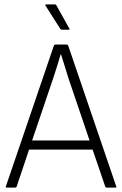

<svg xmlns="http://www.w3.org/2000/svg" viewBox="-20 -859 560 879"><path d="M12 0Q4 0 7 -6L227 -651Q229 -655 234 -655H284Q290 -655 292 -651L512 -6Q515 0 508 0H469Q464 0 462 -4L404 -174H113L56 -4Q53 0 48 0ZM224 -502 127 -216H390L293 -502Q284 -530 276 -557Q268 -584 259 -611H258Q250 -584 241.5 -556.5Q233 -529 224 -502ZM264 -723Q259 -723 256 -727L189 -832Q184 -839 192 -839H231Q235 -839 238 -835L297 -729Q302 -723 294 -723Z"/></svg>

Font: Sofia Sans Semi Condensed Light
Style: Regular
Weight: 300
Designer: Botio Nikoltchev, Ani Petrova
Foundry: lettersoup
Version: Version 4.100; ttfautohint (v1.8.4.7-5d5b)